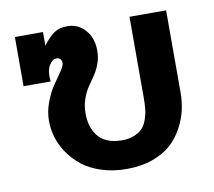

<svg xmlns="http://www.w3.org/2000/svg" viewBox="-68 -638 808 726"><g transform="rotate(-10 336.5 -275.5)"><path d="M192.9 -426.8Q192.9 -435.5 188 -441.9Q183.1 -448.2 171.9 -448.2Q156.7 -448.2 144.3 -427Q131.8 -405.8 136.2 -366.2H32.2V-555.2H140.1V-502.9Q163.1 -533.7 183.3 -547.4Q203.6 -561 233.9 -561Q275.4 -561 302.7 -530Q330.1 -499 330.1 -451.2Q330.1 -423.8 321.3 -400.1Q312.5 -376.5 300 -358.6Q287.6 -340.8 275.1 -322.3Q262.7 -303.7 253.9 -278.6Q245.1 -253.4 245.1 -224.1Q245.1 -199.2 251 -178.2Q256.8 -157.2 270 -139.2Q283.2 -121.1 306.9 -110.6Q330.6 -100.1 362.8 -100.1Q390.6 -100.1 410.9 -108.4Q431.2 -116.7 442.9 -129.4Q454.6 -142.1 461.4 -162.1Q468.3 -182.1 470.2 -200.9Q472.2 -219.7 472.2 -244.1V-555.2H612.8V-240.2Q612.8 -206.5 605.7 -173.8Q598.6 -141.1 580.6 -107.2Q562.5 -73.2 535.2 -47.9Q507.8 -22.5 463.4 -6.3Q418.9 9.8 362.8 9.8Q310.5 9.8 266.8 -4.4Q223.1 -18.6 193.6 -41.7Q164.1 -64.9 143.3 -95.2Q122.6 -125.5 113.3 -157Q104 -188.5 104 -220.2Q104 -256.3 117.9 -292.7Q131.8 -329.1 148.4 -352.3Q165 -375.5 179 -396.5Q192.9 -417.5 192.9 -426.8Z"/></g></svg>

Font: LT Superior
Style: Bold
Weight: 400
Designer: Daniel Lyons
Foundry: LyonsType
Version: Version 1.000